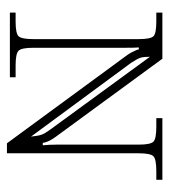

<svg xmlns="http://www.w3.org/2000/svg" viewBox="14 -510 504 573"><g transform="rotate(90 266.5 -223.0)"><path d="M17.1 -455.1H154.8L389.2 -134.8Q395 -127 399.2 -118.4Q403.3 -109.9 404.5 -105Q405.8 -100.1 405.8 -98.1H413.1Q411.1 -117.7 411.1 -140.1V-384.8Q411.1 -419.9 402.1 -428.5Q393.1 -437 357.9 -437H332V-455.1H516.1V-437H490.2Q455.1 -437 446 -428.5Q437 -419.9 437 -384.8V8.8H407.2L146 -347.2Q140.1 -355 135.5 -363.8Q130.9 -372.6 128.9 -377.7Q127 -382.8 127 -384.8H121.1Q122.1 -373.5 122.1 -344.2V-69.8Q122.1 -34.7 130.9 -25.9Q139.6 -17.1 174.8 -17.1H210V0H17.1V-17.1H43.9Q79.1 -17.1 87.6 -25.9Q96.2 -34.7 96.2 -69.8V-384.8Q96.2 -419.9 87.6 -428.5Q79.1 -437 43.9 -437H17.1ZM148.9 -418Q148.9 -399.4 151.6 -390.4Q154.3 -381.3 167 -361.8L387.2 -63Q384.8 -85 381.6 -94.2Q378.4 -103.5 367.2 -119.1Z"/></g></svg>

Font: FoglihtenNo01
Style: Regular
Weight: 500
Version: Version 0.61